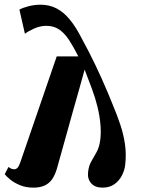

<svg xmlns="http://www.w3.org/2000/svg" viewBox="-52 -802 614 836"><path d="M35.5 -92.5 195 -556.5H289Q268 -598 248.8 -627.5Q229.5 -657 206.2 -673.2Q183 -689.5 149.5 -689.5Q122 -689.5 95.5 -677.2Q69 -665 56.5 -655L32.5 -760Q46 -768 72 -774.8Q98 -781.5 124.5 -781.5Q163 -781.5 194 -765.5Q225 -749.5 252 -716.8Q279 -684 305 -632.5Q320 -605.5 334.5 -577Q349 -548.5 363 -519.5Q377 -490.5 390 -461.5Q403 -432.5 415 -404.2Q427 -376 437.5 -349.5Q457 -303.5 471.5 -260.2Q486 -217 492.2 -173.8Q498.5 -130.5 493 -83Q490 -59 478.2 -36.8Q466.5 -14.5 445.8 0.2Q425 15 394.5 15Q361.5 15 344.8 -4.2Q328 -23.5 331.5 -53Q334.5 -80 345.8 -99.5Q357 -119 368.8 -140.2Q380.5 -161.5 384.5 -192.5Q388.5 -225 385.2 -261.2Q382 -297.5 372.5 -336.8Q363 -376 348 -416L316.5 -499L291.5 -409Q280 -369 267.5 -324.5Q255 -280 242.5 -234.8Q230 -189.5 218 -147Q206 -104.5 196 -68.5Q188 -41 175.5 -22.5Q163 -4 143 5.5Q123 15 93.5 15Q61.5 15 36.2 4.8Q11 -5.5 -6.2 -19.2Q-23.5 -33 -31.5 -43.5L-15 -75Q-8.5 -70 -2.8 -67.5Q3 -65 10.5 -65Q17.5 -65 23.8 -71Q30 -77 35.5 -92.5Z"/></svg>

Font: Merriweather 72pt Black
Style: Italic
Weight: 900
Italic angle: -7.8°
Version: Version 2.101